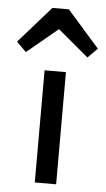

<svg xmlns="http://www.w3.org/2000/svg" viewBox="-113 -775 449 810"><g transform="rotate(5 111.0 -370.0)"><path d="M65.8 0V-475H156.2V0ZM-19.8 -544.5 -60.5 -585.2 75.8 -740H145.5L281.8 -585.2L241 -544.5L80.8 -678.8L141.2 -678Z"/></g></svg>

Font: Outfit Thin
Style: Regular
Weight: 100
Designer: Rodrigo Fuenzalida
Foundry: fragTYPE
Version: Version 1.000